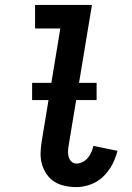

<svg xmlns="http://www.w3.org/2000/svg" viewBox="-20 -755 540 783"><path d="M292 8Q268 8 244.5 3Q221 -2 202.5 -13.5Q184 -25 171 -43.5Q158 -62 151.5 -84Q145 -106 145.5 -130Q146 -154 150 -178L226 -639H123V-735H355L260 -162Q258 -150 257.5 -138Q257 -126 260 -115Q263 -104 271.5 -96Q280 -88 292 -88Q304 -88 317 -94.5Q330 -101 338.5 -111.5Q347 -122 352.5 -134.5Q358 -147 361 -160L459 -140Q452 -111 437.5 -83.5Q423 -56 400.5 -34.5Q378 -13 349 -2.5Q320 8 292 8ZM374 -347H111V-417H374Z"/></svg>

Font: Iosevka Slab
Style: Bold Italic
Weight: 700
Italic angle: -9°
Monospace: yes
Designer: Belleve Invis
Foundry: Belleve Invis
Version: Version 11.1.0; ttfautohint (v1.8.3)